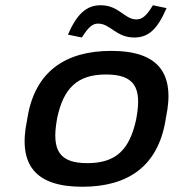

<svg xmlns="http://www.w3.org/2000/svg" viewBox="-20 -703 662 732"><path d="M85 -256 83 -244C48 -76 113 9 294 9C469 9 582 -70 611 -244L613 -256C648 -423 585 -509 404 -509C229 -509 114 -430 85 -256ZM197 -247 198 -253C222 -367 275 -419 384 -419C491 -419 522 -371 500 -253L499 -247C474 -133 423 -81 313 -81C207 -81 176 -129 197 -247ZM239 -571 292 -560C318 -601 333 -613 354 -613C401 -613 422 -560 492 -560C548 -560 581 -594 615 -672L563 -683C538 -642 522 -629 500 -629C454 -629 434 -683 364 -683C309 -683 273 -649 239 -571Z"/></svg>

Font: LT Wave Medium
Style: Italic
Weight: 500
Designer: Daniel Lyons
Version: Version 2.5 (Glyphs App)